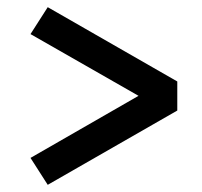

<svg xmlns="http://www.w3.org/2000/svg" viewBox="-20 -519 564 535"><path d="M113 -4 65 -79 366 -252 65 -424 113 -499 474 -292V-211Z"/></svg>

Font: Lexend Deca
Style: Regular
Weight: 400
Designer: Bonnie Shaver-Troup, Thomas Jockin
Foundry: Lexend
Version: Version 1.008; ttfautohint (v1.8.4.7-5d5b)